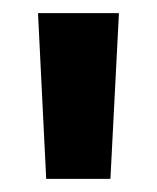

<svg xmlns="http://www.w3.org/2000/svg" viewBox="-20 -681 240 293"><path d="M148.5 -408H50.5L38 -661H161.5Z"/></svg>

Font: Anek Bangla SemiBold
Style: Regular
Weight: 600
Designer: Sulekha Rajkumar (Bangla), Yesha Goshar (Latin)
Foundry: Ek Type
Version: Version 1.003